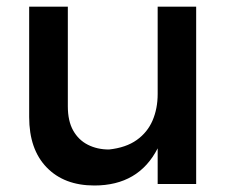

<svg xmlns="http://www.w3.org/2000/svg" viewBox="-20 -552 694 576"><path d="M263 4.5Q172.5 4.5 120 -49.8Q67.5 -104 67.5 -201V-532H183.5V-233Q183.5 -189 199.5 -160.5Q215.5 -132 243.5 -117.8Q271.5 -103.5 307 -103.5Q358 -109 390.2 -132Q422.5 -155 437.8 -190.8Q453 -226.5 453 -270V-532H568.5V0H453V-107Q396 4.5 263 4.5Z"/></svg>

Font: Argentum Novus Medium
Style: Regular
Weight: 500
Designer: Julieta Ulanovsky (font) & Cristiano Sobral (main changes)
Foundry: Julieta Ulanovsky (font) & Cristiano Sobral (main changes)
Version: Version 3.00;November 27, 2020;FontCreator 13.0.0.2655 64-bi